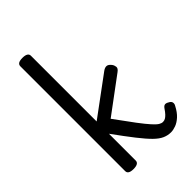

<svg xmlns="http://www.w3.org/2000/svg" viewBox="-265 -988 1105 1105"><g transform="rotate(-45 287.0 -436.0)"><path d="M143 15Q121 15 110.5 8.5Q100 2 100 -11V-864Q100 -877 110.5 -883.5Q121 -890 143 -890Q164 -890 175 -883.5Q186 -877 186 -864V-329L423 -504Q438 -515 451.5 -514.5Q465 -514 479 -496Q487 -485 488.5 -471.5Q490 -458 472 -445L254 -283Q308 -208 342 -163Q376 -118 397 -95Q418 -72 430.5 -64.5Q443 -57 454 -57Q465 -57 474 -62Q483 -67 493 -77.5Q503 -88 515 -106Q524 -119 533.5 -120.5Q543 -122 556 -114Q571 -107 573.5 -95.5Q576 -84 569 -73Q551 -38 529 -18Q507 2 485 10Q463 18 445 18Q419 18 395 7.5Q371 -3 344 -29.5Q317 -56 279 -104.5Q241 -153 186 -229V-11Q186 2 175 8.5Q164 15 143 15Z"/></g></svg>

Font: Playwrite GB S
Style: Regular
Weight: 400
Designer: Veronika Burian, José Scaglione
Foundry: TypeTogether
Version: Version 1.000